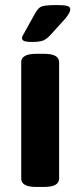

<svg xmlns="http://www.w3.org/2000/svg" viewBox="-20 -738 318 760"><path d="M125 2Q93 2 78.5 -6.5Q64 -15 64 -31V-492Q64 -508 78.5 -516.5Q93 -525 125 -525H153Q185 -525 199.5 -516.5Q214 -508 214 -492V-31Q214 -15 199.5 -6.5Q185 2 153 2ZM108 -572Q83 -572 75 -576Q67 -580 67 -587Q67 -592 70.5 -598Q74 -604 80 -615L120 -687Q127 -699 134.5 -706Q142 -713 158 -715.5Q174 -718 205 -718Q234 -718 246 -714.5Q258 -711 258 -701Q258 -693 252.5 -684Q247 -675 239 -665L182 -602Q166 -584 151.5 -578Q137 -572 108 -572Z"/></svg>

Font: Asap Semi Expanded
Style: Bold
Weight: 700
Width: 6
Designer: Pablo Cosgaya
Foundry: Omnibus-Type
Version: Version 3.001; ttfautohint (v1.8.4.7-5d5b)